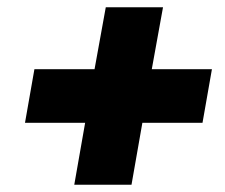

<svg xmlns="http://www.w3.org/2000/svg" viewBox="-20 -599 622 530"><path d="M185 -89 215 -260H49L75 -408H241L272 -579H430L399 -408H565L539 -260H373L343 -89Z"/></svg>

Font: Celebes Black
Style: Italic
Weight: 900
Italic angle: -10°
Designer: Anugrah Pasau
Foundry: Lafontype
Version: Version 1.000; ttfautohint (v1.8.4)